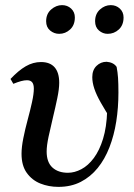

<svg xmlns="http://www.w3.org/2000/svg" viewBox="-20 -715 521 749"><path d="M208 14Q170 14 137.5 1Q105 -12 84.5 -40.5Q64 -69 64 -115Q64 -141 71 -176Q78 -211 88 -248Q98 -285 105 -317Q112 -349 112 -369Q112 -386 105.5 -394Q99 -402 85 -402Q75 -402 62 -398.5Q49 -395 32 -388L21 -407Q52 -440 80.5 -456.5Q109 -473 140 -473Q175 -473 193 -452.5Q211 -432 211 -392Q211 -368 203.5 -332Q196 -296 186.5 -256.5Q177 -217 169.5 -182Q162 -147 162 -124Q162 -82 184.5 -61.5Q207 -41 245 -41Q271 -41 297.5 -55Q324 -69 346 -98.5Q368 -128 382 -173.5Q396 -219 398 -281Q398 -294 398.5 -310.5Q399 -327 399 -348L415 -308L416 -244Q390 -285 373 -315Q356 -345 348 -369Q340 -393 340 -414Q340 -442 356.5 -458Q373 -474 396 -474Q409 -473 419 -468Q429 -463 435 -454Q439 -433 440.5 -411Q442 -389 442 -354Q442 -295 433.5 -241Q425 -187 407 -140.5Q389 -94 361 -59.5Q333 -25 295 -5.5Q257 14 208 14ZM211 -583Q191 -583 175.5 -596Q160 -609 160 -632Q160 -661 179.5 -678Q199 -695 222 -695Q243 -695 257.5 -681.5Q272 -668 272 -647Q272 -617 253.5 -600Q235 -583 211 -583ZM400 -583Q381 -583 366 -596Q351 -609 351 -632Q351 -661 370 -678Q389 -695 412 -695Q433 -695 447.5 -681.5Q462 -668 462 -647Q462 -617 443.5 -600Q425 -583 400 -583Z"/></svg>

Font: Source Serif 4 48pt SemiBold
Style: Italic
Weight: 600
Italic angle: -12°
Designer: Frank Grießhammer
Foundry: Adobe Systems Incorporated
Version: Version 4.004;hotconv 1.0.116;makeotfexe 2.5.65601